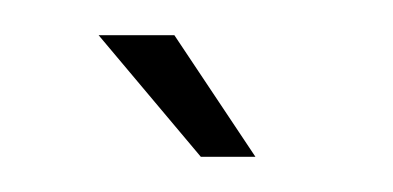

<svg xmlns="http://www.w3.org/2000/svg" viewBox="-20 -696 223 109"><path d="M94 -607H125L79 -676H36Z"/></svg>

Font: Anybody Condensed Light
Style: Regular
Weight: 300
Width: 3
Designer: Tyler Finck
Foundry: Etcetera Type Company
Version: Version 1.113;gftools[0.9.25]